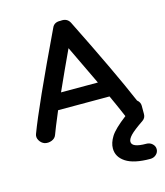

<svg xmlns="http://www.w3.org/2000/svg" viewBox="-116 -646 820 956"><g transform="rotate(-15 294.5 -168.5)"><path d="M52 10Q35 4 25.5 -12.5Q16 -29 22 -45Q71 -176 242 -534Q253 -560 286 -558Q320 -562 334 -535Q481 -240 551 -76Q567 -63 567 -45V-2Q567 18 551 29Q501 63 483.5 81.5Q466 100 466 114Q466 144 540 144Q558 144 570.5 155.5Q583 167 583 183Q583 199 570.5 210.5Q558 222 540 222Q456 222 414.5 195Q373 168 373 124Q373 95 392.5 63.5Q412 32 475 -16Q449 -77 424 -131H159Q122 -43 112 -15Q106 1 88 8Q70 15 52 10ZM386 -213Q356 -277 289 -416Q244 -320 196 -213Z"/></g></svg>

Font: Hoogli
Style: Bold
Weight: 700
Designer: Anand Singh Naorem
Foundry: Brand New Type
Version: Version 1.00 b007